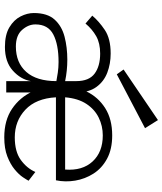

<svg xmlns="http://www.w3.org/2000/svg" viewBox="48 -780 742 877"><g transform="rotate(90 418.5 -342.0)"><path d="M195 6Q139 6 105 -14.5Q71 -35 55.5 -65.5Q40 -96 40 -126Q40 -188 70 -221Q100 -254 148.5 -266.5Q197 -279 253 -279Q303 -279 351 -269V-320Q351 -378 317 -403.5Q283 -429 225 -429Q178 -429 146 -411Q114 -393 88 -362L52 -393Q77 -423 117 -450Q157 -477 225 -477Q272 -477 312.5 -461.5Q353 -446 378 -411.5Q403 -377 403 -321V0H351V-112Q343 -66 303 -30Q263 6 195 6ZM193 -44Q267 -44 309 -91.5Q351 -139 351 -229Q336 -232 312.5 -235.5Q289 -239 264 -239Q184 -239 138 -215Q92 -191 92 -133Q92 -101 117 -72.5Q142 -44 193 -44ZM806 -102Q802 -94 790 -76Q778 -58 754.5 -38.5Q731 -19 695 -5Q659 9 608 9Q530 9 477.5 -26.5Q425 -62 398.5 -120Q372 -178 372 -246Q372 -312 398 -366Q424 -420 474.5 -452Q525 -484 599 -484Q662 -484 705.5 -460.5Q749 -437 773.5 -398.5Q798 -360 805.5 -315Q813 -270 804 -227H425Q430 -136 481.5 -87.5Q533 -39 608 -39Q673 -39 711 -66.5Q749 -94 766 -133ZM599 -441Q556 -441 518 -422.5Q480 -404 455 -366Q430 -328 425 -269H755Q761 -348 718 -394.5Q675 -441 599 -441ZM320 -505 298 -536 529 -693 566 -634Z"/></g></svg>

Font: Lil Grotesk Light
Style: Regular
Weight: 300
Designer: Bastien Sozeau
Foundry: NBR — Bastien Sozeau
Version: Version 3.003; ttfautohint (v1.8.4.7-5d5b);gftools[0.9.33]